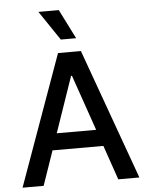

<svg xmlns="http://www.w3.org/2000/svg" viewBox="-61 -987 792 1036"><g transform="rotate(-5 334.5 -469.0)"><path d="M18.6 0 272.5 -707H396.5L651.4 0H537.1L472.7 -186.5H197.3L132.8 0ZM441.4 -276.4 336.9 -578.1H332L228 -276.4ZM186.5 -937.5H296.9L377 -778.3H293.9Z"/></g></svg>

Font: Pretendard JP Medium
Style: Regular
Weight: 500
Designer: Base glyphs from Inter by Rasmus Andersson; Hangeul glyphs from Noto Sans CJK(Source Han Sans) by Jang Soo-young and Kan
Foundry: Kil Hyung-jin
Version: Version 1.309